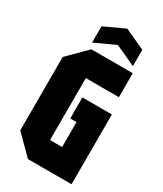

<svg xmlns="http://www.w3.org/2000/svg" viewBox="-221 -979 899 1060"><g transform="rotate(30 228.0 -449.0)"><path d="M31 -116V-584L147 -700H411V-547H200V-152H277V-311H237V-445H425V0H147ZM132 -734V-838L262 -898L392 -838V-734L262 -794Z"/></g></svg>

Font: Tektur Condensed
Style: Bold
Weight: 700
Width: 3
Designer: Adam Jagosz
Foundry: Adam Jagosz
Version: Version 1.005;gftools[0.9.30]